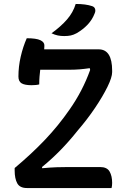

<svg xmlns="http://www.w3.org/2000/svg" viewBox="-20 -949 640 969"><path d="M543 0H116Q80 0 67 -24Q54 -48 54 -88V-101Q139 -172 207 -243.5Q275 -315 331 -396Q364 -443 390 -493Q416 -543 435 -596L433 -605Q406 -601 381.5 -599Q357 -597 327 -597H183Q181 -581 179.5 -562.5Q178 -544 178 -523Q171 -521 160.5 -520Q150 -519 139 -519Q105 -519 89 -528.5Q73 -538 73 -563Q73 -613 84.5 -663Q96 -713 115 -756Q163 -756 184 -746Q205 -736 204 -718Q204 -710 203 -700H478Q546 -700 546 -592V-585Q546 -559 522.5 -511Q499 -463 460 -405Q421 -347 372 -290Q329 -236 285 -191Q241 -146 192 -106L193 -100Q236 -104 267 -105Q298 -106 327 -106H485Q520 -106 533 -83.5Q546 -61 546 -26Q546 -11 543 0ZM362 -929Q413 -929 445 -918Q457 -914 460 -903.5Q463 -893 458 -882Q446 -850 422.5 -825Q399 -800 366 -781Q351 -773 337 -770Q323 -767 304 -767Q287 -767 272 -770Q257 -773 240 -781Q287 -815 318 -850.5Q349 -886 362 -929Z"/></svg>

Font: Recursive Sn Csl St Med
Style: Regular
Weight: 500
Version: Version 1.079;hotconv 1.0.112;makeotfexe 2.5.65598; ttfautoh